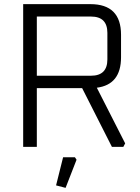

<svg xmlns="http://www.w3.org/2000/svg" viewBox="-20 -710 678 928"><path d="M92 0V-690H417Q565 -690 565 -542V-433Q565 -301 448 -286L585 -17L576 0H521L377 -284H158V0ZM158 -344H420Q499 -344 499 -423V-551Q499 -630 420 -630H158ZM251 186 285 50H342L350 62L297 198Z"/></svg>

Font: Oxanium Light
Style: Regular
Weight: 300
Designer: Severin Meyer
Version: Version 1.000